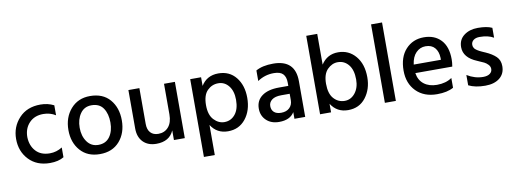

<svg xmlns="http://www.w3.org/2000/svg" viewBox="-68 -1108 4571 1704"><g transform="rotate(-10 2218.0 -256.5)"><path d="M427 -20Q378 10 302 10Q183 10 112 -65Q41 -140 41 -252Q41 -361 112.5 -438.5Q184 -516 306 -516Q372 -516 427 -488V-398Q378 -429 316 -429Q237 -429 189.5 -379Q142 -329 142 -251Q144 -174 189 -124.5Q234 -75 315 -75Q375 -75 427 -108Z M752 9Q640 9 576 -64Q512 -137 512 -249Q512 -363 578 -438.5Q644 -514 752 -514Q868 -514 931 -440.5Q994 -367 994 -253Q994 -139 929.5 -65Q865 9 752 9ZM614 -252Q614 -177 651 -125.5Q688 -74 752 -74Q820 -74 855.5 -124Q891 -174 891 -251Q891 -330 857 -380.5Q823 -431 751 -431Q686 -431 650 -379.5Q614 -328 614 -252Z M1517 0H1419V-87Q1379 6 1261 6Q1186 6 1142 -38.5Q1098 -83 1098 -161V-507H1197V-185Q1197 -133 1222.5 -105.5Q1248 -78 1293 -78Q1350 -78 1384.5 -118Q1419 -158 1419 -231V-507H1517Z M1753 194H1655V-507H1753V-429Q1805 -514 1909 -514Q2009 -514 2067 -441.5Q2125 -369 2125 -257Q2125 -142 2065.5 -67.5Q2006 7 1907 7Q1806 7 1753 -77ZM1753 -255Q1753 -167 1794.5 -123Q1836 -79 1889 -79Q1948 -79 1986 -125.5Q2024 -172 2024 -256Q2024 -335 1987 -381.5Q1950 -428 1893 -428Q1836 -428 1794.5 -386.5Q1753 -345 1753 -255Z M2399 -73Q2447 -73 2474.5 -99.5Q2502 -126 2502 -169V-226H2426Q2370 -226 2341.5 -204Q2313 -182 2313 -148Q2313 -113 2335 -93Q2357 -73 2399 -73ZM2505 -60Q2466 4 2368 4Q2296 4 2252.5 -37.5Q2209 -79 2209 -143Q2209 -216 2264 -256.5Q2319 -297 2418 -297H2502V-326Q2502 -378 2477 -404.5Q2452 -431 2394 -431Q2313 -431 2247 -386V-481Q2306 -515 2403 -515Q2602 -515 2602 -322V0H2505Z M2835 0H2736V-707H2835V-430Q2889 -514 2988 -514Q3084 -514 3145 -442Q3206 -370 3206 -251Q3206 -144 3148 -68.5Q3090 7 2989 7Q2888 7 2835 -77ZM2835 -257Q2835 -167 2875 -123Q2915 -79 2973 -79Q3029 -79 3067 -126.5Q3105 -174 3105 -249Q3105 -335 3067 -381.5Q3029 -428 2970 -428Q2918 -428 2876.5 -386Q2835 -344 2835 -257Z M3419 0H3320V-707H3419Z M3939 -27Q3883 5 3791 5Q3673 5 3603 -66Q3533 -137 3533 -252Q3533 -374 3597 -443.5Q3661 -513 3760 -513Q3857 -513 3914 -452.5Q3971 -392 3971 -278Q3971 -247 3965 -213H3632Q3642 -147 3688 -112Q3734 -77 3804 -77Q3885 -77 3939 -115ZM3762 -432Q3712 -432 3676 -395.5Q3640 -359 3631 -290H3876V-308Q3874 -365 3845 -398.5Q3816 -432 3762 -432Z M4403 -140Q4403 -72 4355 -33.5Q4307 5 4225 5Q4135 5 4075 -25V-118Q4145 -75 4220 -75Q4259 -75 4280.5 -91Q4302 -107 4302 -133Q4302 -155 4285 -172.5Q4268 -190 4250.5 -198.5Q4233 -207 4191 -225Q4072 -274 4072 -369Q4072 -436 4122 -474Q4172 -512 4247 -512Q4329 -512 4375 -490V-401Q4326 -430 4249 -430Q4214 -430 4193.5 -414Q4173 -398 4173 -372Q4173 -365 4174.5 -358.5Q4176 -352 4180 -345.5Q4184 -339 4187.5 -334.5Q4191 -330 4199 -325Q4207 -320 4211.5 -316.5Q4216 -313 4226.5 -308Q4237 -303 4242 -300.5Q4247 -298 4259.5 -292.5Q4272 -287 4277 -285Q4336 -259 4369.5 -226.5Q4403 -194 4403 -140Z"/></g></svg>

Font: Hind Siliguri Medium
Style: Regular
Weight: 500
Designer: Jyotish Sonowal
Foundry: Indian Type Foundry
Version: Version 1.001;PS 1.0;hotconv 1.0.86;makeotf.lib2.5.63406; tt